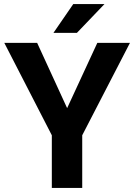

<svg xmlns="http://www.w3.org/2000/svg" viewBox="-20 -921 658 941"><path d="M1 -711 234 -258V0H383V-258L617 -711H457L309 -391L162 -711ZM242 -760H357L492 -901H339Z"/></svg>

Font: Aerodynamic
Style: Regular
Weight: 500
Designer: Google
Version: Version 2.000980; 2014